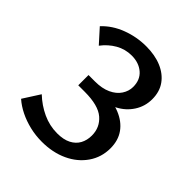

<svg xmlns="http://www.w3.org/2000/svg" viewBox="-189 -792 926 926"><g transform="rotate(45 274.0 -329.0)"><path d="M245 12Q203 12 163 2.5Q123 -7 88.5 -24Q54 -41 28 -64L83 -150Q122 -113 169.5 -91Q217 -69 269 -69Q312 -69 340 -83.5Q368 -98 381.5 -123Q395 -148 395 -180Q395 -235 354.5 -270Q314 -305 221 -305H177V-375H221Q269 -375 302.5 -390.5Q336 -406 353 -432Q370 -458 370 -487Q370 -535 338.5 -562Q307 -589 258 -589Q214 -589 176.5 -567.5Q139 -546 112 -510L49 -580Q90 -624 150.5 -647Q211 -670 276 -670Q336 -670 381 -651Q426 -632 451.5 -596.5Q477 -561 477 -510Q477 -461 451 -421Q425 -381 381.5 -358.5Q338 -336 283 -336V-369Q350 -369 399 -349Q448 -329 475 -291.5Q502 -254 502 -200Q502 -139 468.5 -90.5Q435 -42 377 -15Q319 12 245 12Z"/></g></svg>

Font: Ysabeau Office SemiBold
Style: Regular
Weight: 600
Designer: Christian Thalmann (Catharsis Fonts)
Version: Version 2.001;gftools[0.9.30]; featfreeze: tnum,lnum,ss02